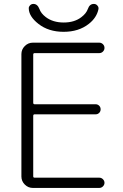

<svg xmlns="http://www.w3.org/2000/svg" viewBox="-20 -969 619 968"><path d="M154.3 -701.2Q147.5 -701.2 147.5 -693.4V-451.2Q147.5 -443.4 154.3 -443.4H461.9Q472.7 -443.4 480 -436Q487.3 -428.7 487.3 -418Q487.3 -407.2 480 -399.9Q472.7 -392.6 461.9 -392.6H154.3Q147.5 -392.6 147.5 -384.8V-80.1Q147.5 -73.2 154.3 -73.2H480.5Q491.2 -73.2 499 -65.4Q506.8 -57.6 506.8 -47.4Q506.8 -37.1 499 -29.3Q491.2 -21.5 480.5 -21.5H145.5Q122.1 -21.5 105 -38.6Q87.9 -55.7 87.9 -79.1V-696.3Q87.9 -719.7 105 -736.8Q122.1 -753.9 145.5 -753.9H480.5Q491.2 -753.9 499 -746.1Q506.8 -738.3 506.8 -727.5Q506.8 -716.8 499 -709Q491.2 -701.2 480.5 -701.2ZM125 -927.7Q125 -935.5 130.9 -941.4Q137.7 -949.2 148.4 -949.2Q168.9 -949.2 178.7 -923.8Q186.5 -901.4 210.9 -882.8Q247.1 -855.5 301.3 -855.5Q355.5 -855.5 390.6 -882.8Q415 -901.4 422.9 -923.8Q431.6 -949.2 453.1 -949.2Q463.9 -949.2 470.7 -941.4Q476.6 -935.5 476.6 -927.7Q476.6 -925.8 476.6 -923.8Q467.8 -879.9 427.7 -848.6Q377 -808.6 300.8 -808.6Q224.6 -808.6 173.8 -848.6Q125 -886.7 125 -927.7Z"/></svg>

Font: irohamaru Light
Style: Regular
Weight: 200
Designer: [Source Han Sans]
Ryoko NISHIZUKA  (kana & ideographs); Paul D. Hunt (Latin, Greek & Cyrillic); Wenlong ZHANG  (bopomofo
Version: Version 1.01